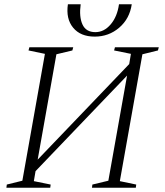

<svg xmlns="http://www.w3.org/2000/svg" viewBox="-20 -882 776 902"><path d="M10 0 12 -15 85 -33 191 -629 114 -645 118 -660H324L320 -645L245 -627L157 -132L587 -581L595 -629L516 -645L520 -660H726L722 -645L649 -627L543 -31L620 -15L618 0H412L414 -15L489 -33L577 -527L147 -78L139 -31L218 -15L216 0ZM299 -862H359Q351 -803 367.5 -767Q384 -731 428 -731Q469 -731 500 -767.5Q531 -804 539 -862H599Q589 -794 540 -752Q491 -710 425 -710Q358 -710 323.5 -752Q289 -794 299 -862Z"/></svg>

Font: Spectral ExtraLight
Style: Italic
Weight: 275
Italic angle: -10°
Designer: Jean-Baptiste Levee
Foundry: Production Type
Version: Version 2.001